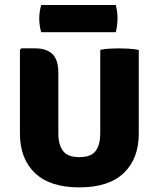

<svg xmlns="http://www.w3.org/2000/svg" viewBox="-20 -756 653 790"><path d="M551 -206.5Q551 -103 489.2 -44Q427.5 15 306.5 15Q185.5 15 123.8 -44Q62 -103 62 -206.5V-551L68 -557H125Q170.5 -557 195.2 -534Q220 -511 220 -456.5V-207Q220 -161.5 239 -135.5Q258 -109.5 306.5 -109.5Q355.5 -109.5 374 -135.5Q392.5 -161.5 392.5 -207V-551Q412.5 -555 433.5 -556Q454.5 -557 470 -557Q484 -557 508 -555.8Q532 -554.5 551 -550.5ZM149.5 -623.5Q141.5 -650.5 141.5 -679.5Q141.5 -707 149.5 -735.5H456.5Q460 -719.5 461.8 -708.8Q463.5 -698 463.5 -681Q463.5 -651.5 456.5 -623.5Z"/></svg>

Font: Signika SC
Style: Regular
Weight: 300
Designer: Anna Giedryś
Foundry: Anna Giedryś
Version: Version 2.000